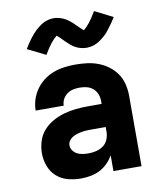

<svg xmlns="http://www.w3.org/2000/svg" viewBox="-85 -831 771 909"><g transform="rotate(-10 300.0 -377.0)"><path d="M232 8H231Q200 8 169 0Q138 -8 114.5 -29Q91 -50 80 -80Q69 -110 69 -142Q69 -171 78 -199.5Q87 -228 106.5 -250Q126 -272 152 -286.5Q178 -301 206 -309Q234 -317 263.5 -320Q293 -323 322 -323H388V-338Q388 -355 381.5 -371Q375 -387 362 -398Q349 -409 332 -413Q315 -417 298 -417Q282 -417 266.5 -413.5Q251 -410 238 -400.5Q225 -391 217.5 -376.5Q210 -362 210 -346H75Q75 -373 83.5 -399Q92 -425 107.5 -447Q123 -469 145 -485.5Q167 -502 192 -511.5Q217 -521 244 -524.5Q271 -528 298 -528Q326 -528 354 -524.5Q382 -521 408 -511Q434 -501 456.5 -484Q479 -467 494.5 -444Q510 -421 516.5 -393.5Q523 -366 523 -338V0H388V-76Q377 -56 360 -39Q343 -22 322.5 -11.5Q302 -1 278.5 3.5Q255 8 232 8ZM287 -103Q305 -103 324 -107.5Q343 -112 358 -123Q373 -134 380.5 -152Q388 -170 388 -189V-212H322Q310 -212 298 -211.5Q286 -211 274 -209Q262 -207 250.5 -203.5Q239 -200 228.5 -194Q218 -188 211 -178Q204 -168 204 -156Q204 -142 212.5 -130.5Q221 -119 233 -113Q245 -107 259 -105Q273 -103 287 -103ZM365 -597Q360 -597 355 -597.5Q350 -598 345.5 -599Q341 -600 336 -601Q331 -602 326 -604Q321 -606 317 -608Q313 -610 308.5 -612.5Q304 -615 299.5 -618Q295 -621 291 -624.5Q287 -628 283.5 -631.5Q280 -635 276.5 -638Q273 -641 270.5 -643.5Q268 -646 263.5 -650.5Q259 -655 255 -659Q251 -663 247.5 -666.5Q244 -670 240.5 -673Q237 -676 234 -678Q220 -667 205 -648Q190 -629 171 -597L84 -640Q92 -654 100 -665.5Q108 -677 115.5 -687Q123 -697 130.5 -705.5Q138 -714 146 -721.5Q154 -729 164.5 -737Q175 -745 186 -750.5Q197 -756 209.5 -759Q222 -762 235 -762Q243 -762 251 -760.5Q259 -759 266 -757Q273 -755 280.5 -751.5Q288 -748 294.5 -744Q301 -740 308 -734.5Q315 -729 321 -723.5Q327 -718 332 -713Q337 -708 343.5 -701.5Q350 -695 355 -690.5Q360 -686 366 -681Q380 -692 395 -711Q410 -730 429 -762L516 -718Q508 -705 500 -693.5Q492 -682 484.5 -672Q477 -662 469.5 -653Q462 -644 454 -637Q446 -630 435.5 -622Q425 -614 414 -608.5Q403 -603 390.5 -600Q378 -597 365 -597Z"/></g></svg>

Font: Iosevka SS04 Heavy Extended
Style: Regular
Weight: 900
Width: 7
Monospace: yes
Designer: Belleve Invis
Foundry: Belleve Invis
Version: Version 19.0.0; ttfautohint (v1.8.4)